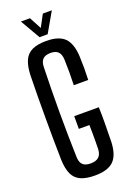

<svg xmlns="http://www.w3.org/2000/svg" viewBox="-180 -1022 744 1093"><g transform="rotate(-20 192.5 -476.0)"><path d="M197 7.5Q143 7.5 110.2 -7.5Q77.5 -22.5 62.5 -55.5Q47.5 -88.5 45.5 -141.5Q44 -203.5 43.5 -268.2Q43 -333 43 -398.5Q43 -464 43.5 -528.8Q44 -593.5 45.5 -654.5Q47.5 -710 63 -743.8Q78.5 -777.5 111 -792.5Q143.5 -807.5 196 -807.5Q272 -807.5 306.8 -773Q341.5 -738.5 345.5 -659Q347 -624.5 347 -588.2Q347 -552 345.5 -517H258Q259.5 -554.5 259.5 -595.5Q259.5 -636.5 258 -673.5Q256.5 -705 241.5 -720Q226.5 -735 196 -735Q164.5 -735 149.2 -720Q134 -705 133 -673.5Q131 -606.5 130 -537.8Q129 -469 129 -400.2Q129 -331.5 130 -263Q131 -194.5 133 -127Q134 -95.5 149.2 -80.5Q164.5 -65.5 197 -65.5Q229 -65.5 245.8 -80.5Q262.5 -95.5 264 -127Q264.5 -150 264.8 -175.2Q265 -200.5 264.8 -225.5Q264.5 -250.5 264 -273.5H200V-350.5H349Q350.5 -310.5 350.2 -258Q350 -205.5 348.5 -141.5Q345.5 -62 310.2 -27.2Q275 7.5 197 7.5ZM168.5 -840.5 99 -960.5H154L193 -887.5L232 -960.5H286.5L217.5 -840.5Z"/></g></svg>

Font: Big Shoulders Display Thin SemiBold
Style: Regular
Weight: 600
Version: Version 2.002